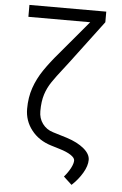

<svg xmlns="http://www.w3.org/2000/svg" viewBox="-61 -769 634 999"><g transform="rotate(5 256.5 -270.0)"><path d="M51.5 -727.3H452.8V-671.9L291.5 -457.4Q281.2 -443.9 271.8 -431.6Q262.4 -419.4 253.6 -408Q223 -369.3 201.2 -337.4Q179.3 -305.4 167.8 -269.2Q156.2 -233 156.2 -181.8Q155.9 -144.2 176.5 -116.3Q197.1 -88.4 231.5 -78.1L305.8 -55.4Q361.9 -37.3 395.4 -9.4Q429 18.5 429 49.4Q429 80.3 407.3 117.4Q385.7 154.5 351.2 186.4L308.2 146.7Q329.2 122.2 341.6 98.4Q354 74.6 353.7 58.2Q353.3 44.7 332 30.7Q310.7 16.7 273.8 5.7L227.3 -8.5Q162.6 -28.4 124.6 -76.9Q86.6 -125.4 86.6 -187.9Q86.6 -247.5 103.7 -297.2Q120.7 -346.9 152.3 -393.5Q183.9 -440 227.3 -490.1L374.3 -665.1H51.5Z"/></g></svg>

Font: Inter UI Light
Style: Regular
Weight: 300
Designer: Rasmus Andersson
Foundry: rsms
Version: 3.2;8d6f07862